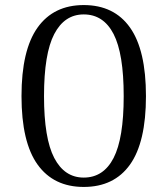

<svg xmlns="http://www.w3.org/2000/svg" viewBox="-20 -726 663 759"><path d="M311 13Q192 13 128.5 -75.5Q65 -164 65 -346Q65 -528 128.5 -617Q192 -706 311 -706Q431 -706 494 -617Q557 -528 557 -346Q557 -164 494 -75.5Q431 13 311 13ZM311 -24Q389 -24 429 -101.5Q469 -179 469 -346Q469 -514 429 -591.5Q389 -669 311 -669Q235 -669 194.5 -591.5Q154 -514 154 -346Q154 -179 194.5 -101.5Q235 -24 311 -24Z"/></svg>

Font: Arima
Style: Regular
Weight: 400
Designer: Joana Correia and Natanael Gama
Foundry: NDISCOVER
Version: Version 1.101;gftools[0.9.23]